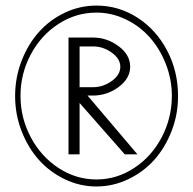

<svg xmlns="http://www.w3.org/2000/svg" viewBox="-20 -673 699 695"><path d="M431.6 -114.3 268.1 -300.3V-145V-114.3H228V-537.1H254.9H316.4Q367.2 -537.1 409.2 -505.9Q451.2 -474.6 451.2 -431.6Q451.2 -389.2 409.9 -358.4Q368.7 -327.6 317.9 -327.1H296.9L477.5 -114.3ZM268.1 -357.4H317.4Q353 -357.4 384.3 -379.6Q415.5 -401.9 415.5 -431.2Q415.5 -460.4 384.3 -482.7Q353 -504.9 317.4 -504.9H268.1ZM329.1 -23.4Q402.8 -23.4 466.1 -65.2Q529.3 -106.9 565.7 -176.8Q602.1 -246.6 602.1 -326.2Q602.1 -385.7 580.3 -441.2Q558.6 -496.6 522.2 -537.6Q485.8 -578.6 435.1 -603Q384.3 -627.4 329.1 -627.4Q254.9 -627.4 191.4 -586.2Q127.9 -544.9 91.1 -475.3Q54.2 -405.8 54.2 -326.2Q54.2 -246.6 91.1 -176.8Q127.9 -106.9 191.4 -65.2Q254.9 -23.4 329.1 -23.4ZM34.7 -325.2Q34.7 -392.1 58.1 -452.6Q81.5 -513.2 120.8 -557.1Q160.2 -601.1 214.6 -627Q269 -652.8 329.1 -652.8Q409.7 -652.8 477.5 -609.1Q545.4 -565.4 585 -490Q624.5 -414.6 624.5 -325.2Q624.5 -258.8 601.1 -198.5Q577.6 -138.2 538.3 -94.2Q499 -50.3 444.1 -24.2Q389.2 2 329.1 2Q269 2 214.6 -24.2Q160.2 -50.3 120.8 -94.2Q81.5 -138.2 58.1 -198.5Q34.7 -258.8 34.7 -325.2Z"/></svg>

Font: LaylaRuqaa
Style: Regular
Weight: 400
Version: Version 2.0